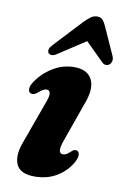

<svg xmlns="http://www.w3.org/2000/svg" viewBox="-82 -742 523 803"><g transform="rotate(10 180.0 -340.5)"><path d="M223.5 -100.5Q231 -100.5 238.8 -105Q246.5 -109.5 258.5 -121Q271 -130.5 280 -125.5Q287.5 -122 288.8 -110.2Q290 -98.5 280.5 -80Q259 -39.5 218 -14Q177 11.5 122 11.5Q60 11.5 44 -26.5Q28 -64.5 52.5 -126.5L112.5 -292.5Q126.5 -327 124.8 -341.2Q123 -355.5 109 -355.5Q95 -355.5 70 -332.5Q56.5 -324 46.5 -328Q38 -331.5 36.8 -343.2Q35.5 -355 45.5 -371.5Q71 -413 114.5 -440.5Q158 -468 207.5 -468Q264.5 -468 283.2 -429.2Q302 -390.5 275.5 -323L218.5 -162Q206 -128.5 208 -114.5Q210 -100.5 223.5 -100.5ZM126.5 -509.3Q114.7 -500.8 105.1 -501.2Q95.5 -501.5 90.8 -507.5Q81.3 -522.1 102 -543.4L212.9 -662.1Q227.4 -676.5 239.2 -684.9Q251 -693.3 265.4 -693.2Q279.7 -693.1 287.7 -684.8Q295.7 -676.5 302.5 -661.4L356.7 -540.6Q361.4 -529.5 359.2 -520.1Q356.9 -510.6 351.2 -505.6Q343.8 -499.7 334.7 -500Q325.5 -500.3 317.8 -508.9L241.4 -584.4Z"/></g></svg>

Font: Fraunces 72pt Soft
Style: Bold Italic
Weight: 700
Italic angle: -16°
Version: Version 1.000;[b76b70a41]